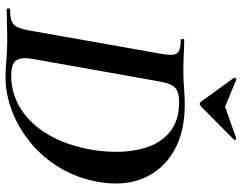

<svg xmlns="http://www.w3.org/2000/svg" viewBox="-108 -740 853 676"><g transform="rotate(90 318.0 -402.5)"><path d="M251 4Q227 4 191 1Q155 -2 124 -2Q91 -2 63.5 -1Q36 0 13 0Q10 0 10 -6Q10 -12 13 -12Q40 -12 54 -17Q68 -22 75.5 -37Q83 -52 88 -81L170 -544Q178 -587 168 -600Q158 -613 120 -613Q118 -613 118 -619Q118 -625 120 -625Q143 -625 171.5 -623.5Q200 -622 233 -622Q261 -622 291 -624.5Q321 -627 349 -627Q446 -627 512.5 -588.5Q579 -550 608 -481.5Q637 -413 621 -323Q608 -249 572 -188.5Q536 -128 484 -85Q432 -42 372 -19Q312 4 251 4ZM247 -16Q310 -16 363.5 -49.5Q417 -83 454.5 -146.5Q492 -210 508 -301Q517 -354 514.5 -408Q512 -462 494 -507Q476 -552 438.5 -579.5Q401 -607 340 -607Q302 -607 288 -591.5Q274 -576 268 -542L188 -92Q181 -53 192.5 -34.5Q204 -16 247 -16ZM338 -685 254 -801Q253 -803 256 -806.5Q259 -810 262 -808L356 -769L467 -808Q469 -809 472 -806Q475 -803 473 -801L356 -685Q345 -674 338 -685Z"/></g></svg>

Font: Cormorant Light
Style: Bold Italic
Weight: 700
Italic angle: -10°
Version: Version 4.000